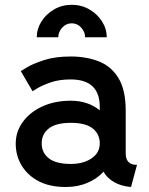

<svg xmlns="http://www.w3.org/2000/svg" viewBox="-20 -749 607 780"><path d="M247.1 10.7Q182.1 10.7 137 -12.9Q91.8 -36.6 67.9 -76.7Q43.9 -116.7 43.9 -165.5Q43.9 -214.4 72.8 -253.9Q101.6 -293.5 152.1 -316.7Q202.6 -339.8 267.6 -339.8Q303.7 -339.8 333.3 -329.6Q362.8 -319.3 385.3 -300.8V-314.5Q385.3 -426.3 267.1 -426.3Q220.7 -426.3 186 -414.3Q151.4 -402.3 131.8 -390.4Q112.3 -378.4 112.3 -378.4L64.5 -460Q64.5 -460 88.6 -474.9Q112.8 -489.7 158.2 -504.6Q203.6 -519.5 267.6 -519.5Q330.1 -519.5 380.6 -500Q431.2 -480.5 460.9 -432.4Q490.7 -384.3 490.7 -298.8V-125.5Q490.7 -79.1 536.6 -79.1L512.2 10.7Q471.7 7.3 443.4 -9.3Q415 -25.9 400.4 -51.3Q374.5 -22.9 335.2 -6.1Q295.9 10.7 247.1 10.7ZM385.3 -166.5Q385.3 -204.6 356.4 -227.3Q327.6 -250 267.6 -250Q207.5 -250 178.5 -227.3Q149.4 -204.6 149.4 -166.5Q149.4 -128.4 178.5 -105.7Q207.5 -83 267.6 -83Q318.8 -83 352.1 -105.7Q385.3 -128.4 385.3 -166.5ZM271.5 -729.5Q311 -729.5 343.3 -710.7Q375.5 -691.9 394.5 -661.9Q413.6 -631.8 413.6 -597.7H325.7Q325.7 -619.1 310.1 -636.7Q294.4 -654.3 271.5 -654.3Q248.5 -654.3 232.7 -636.7Q216.8 -619.1 216.8 -597.7H129.4Q129.4 -631.8 148.4 -661.9Q167.5 -691.9 199.7 -710.7Q231.9 -729.5 271.5 -729.5Z"/></svg>

Font: Giphurs Medium
Style: Regular
Weight: 500
Version: Version 0.920; ttfautohint (v1.8.4.7-5d5b)